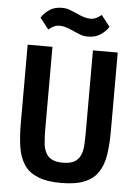

<svg xmlns="http://www.w3.org/2000/svg" viewBox="-61 -953 721 1011"><g transform="rotate(5 300.0 -447.5)"><path d="M62 -698C62 -698 62 -283 62 -283C62 -283 62 -283 62 -283C62 -234 65 -191 71 -154C77 -117 89 -87 106 -62C123 -37 148 -19 179 -7C210 6 250 12 300 12C300 12 300 12 300 12C350 12 391 6 422 -7C453 -19 477 -37 494 -62C511 -87 523 -117 529 -154C535 -191 538 -234 538 -283C538 -283 538 -698 538 -698C538 -698 407 -698 407 -698C407 -698 407 -263 407 -263C407 -263 407 -263 407 -263C407 -237 406 -214 405 -193C403 -172 399 -155 392 -141C385 -126 374 -115 360 -107C345 -99 325 -95 300 -95C300 -95 300 -95 300 -95C275 -95 255 -99 241 -107C226 -115 216 -126 209 -141C202 -155 197 -172 196 -193C194 -214 193 -237 193 -263C193 -263 193 -698 193 -698C193 -698 62 -698 62 -698ZM375 -768C400 -768 422 -774 440 -786C457 -797 472 -812 483 -829C483 -829 437 -888 437 -888C437 -888 437 -888 437 -888C426 -879 417 -873 408 -869C399 -865 389 -863 378 -863C378 -863 378 -863 378 -863C367 -863 355 -865 343 -869C331 -873 318 -878 303 -885C303 -885 303 -885 303 -885C291 -890 279 -895 267 -900C255 -905 241 -907 225 -907C225 -907 225 -907 225 -907C200 -907 178 -901 161 -890C143 -878 128 -863 117 -846C117 -846 163 -787 163 -787C163 -787 163 -787 163 -787C174 -796 183 -802 192 -806C201 -810 211 -812 222 -812C222 -812 222 -812 222 -812C233 -812 245 -810 257 -806C269 -802 282 -797 297 -790C297 -790 297 -790 297 -790C309 -785 321 -780 333 -775C345 -770 359 -768 375 -768C375 -768 375 -768 375 -768Z"/></g></svg>

Font: IBM Plex Mono Mod
Style: SemiBold
Weight: 500
Designer: Mike Abbink, Paul van der Laan, Pieter van Rosmalen
Foundry: Bold Monday
Version: ""